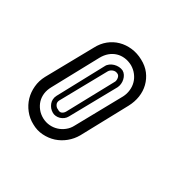

<svg xmlns="http://www.w3.org/2000/svg" viewBox="-141 -176 326 328"><g transform="rotate(30 22.0 -11.5)"><path d="M33 59.1Q27.3 69.1 18.4 76.4Q9.5 83.7 -1.2 87.2Q-12 90.6 -23.6 89.8Q-35.2 89.1 -45.9 83Q-56.4 77.4 -63.6 68.2Q-70.8 59.1 -74 48.2Q-77.1 37.4 -76 25.6Q-75 13.9 -69.1 2.9L-22 -82Q-16.1 -93.3 -7.1 -100.6Q2 -107.9 12.7 -110.8Q23.4 -113.8 35.2 -112.4Q46.9 -111.1 58.1 -105Q69.3 -99.1 76.2 -90.1Q83 -81.1 85.7 -70.4Q88.4 -59.8 86.7 -48.3Q85 -36.9 79.1 -25.9ZM-51 12.9Q-55.2 20.5 -56.2 28.2Q-57.1 35.9 -55.1 42.8Q-53 49.8 -48.2 55.8Q-43.5 61.8 -35.9 65.9Q-28.8 69.6 -21.2 70.2Q-13.7 70.8 -6.6 68.6Q0.5 66.4 6.5 61.6Q12.5 56.9 16.1 50L63 -34.9Q66.7 -42 67.5 -49.7Q68.4 -57.4 66.4 -64.5Q64.5 -71.5 59.8 -77.6Q55.2 -83.7 48.1 -87.9Q40.5 -92 32.8 -92.9Q25.1 -93.8 18.2 -91.7Q11.2 -89.6 5.2 -84.6Q-0.7 -79.6 -4.9 -72ZM10 -64Q11.7 -67.6 15.3 -70.2Q18.8 -72.8 23.1 -74Q27.3 -75.2 31.9 -75Q36.4 -74.7 40 -73Q43.5 -71 45.7 -67.6Q47.9 -64.2 48.8 -60.1Q49.8 -55.9 49.3 -51.6Q48.8 -47.4 47.1 -43.9L0 41Q-2 44.7 -5.2 47.1Q-8.5 49.6 -12.3 50.7Q-16.1 51.8 -20.1 51.4Q-24.2 51 -27.1 49.1Q-30.5 47.1 -33.1 44.1Q-35.6 41 -37.1 37.2Q-38.6 33.4 -38.3 29.3Q-38.1 25.1 -35.9 21ZM38.1 -49.1Q39.1 -50.5 39.4 -52.7Q39.8 -54.9 39.4 -57.3Q39.1 -59.6 38 -61.4Q36.9 -63.2 34.9 -64Q30.5 -66.2 25.9 -64.5Q21.2 -62.7 19 -59.1L-28.1 25.9Q-30.3 30.5 -28.1 34.5Q-25.9 38.6 -22 40Q-17.6 43 -13.9 41.4Q-10.3 39.8 -8.1 35.9Z"/></g></svg>

Font: TafelwerkOT
Style: Regular
Weight: 400
Designer: Peter Wiegel
Foundry: Peter Wiegel, based on an original design named Oxford by Christine Lord, 1969
Version: Version 1.000